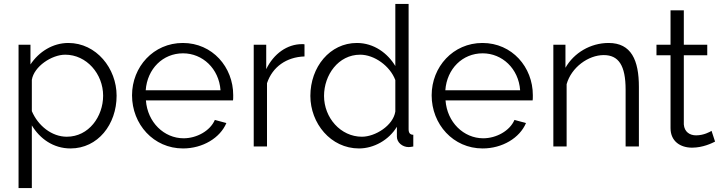

<svg xmlns="http://www.w3.org/2000/svg" viewBox="-20 -750 3691 983"><path d="M341 10C481 10 577 -113 577 -260C577 -400 473 -530 330 -530C250 -530 179 -485 136 -420V-521H75V213H143V-108C184 -40 253 10 341 10ZM322 -50C245 -50 175 -106 143 -181V-341C154 -410 245 -470 314 -470C423 -470 508 -372 508 -260C508 -154 435 -50 322 -50Z M917 10C1018 10 1107 -44 1139 -120L1080 -136C1056 -80 987 -42 920 -42C820 -42 735 -124 727 -236H1173C1174 -240 1174 -252 1174 -263C1174 -406 1068 -530 916 -530C766 -530 656 -408 656 -262C656 -114 766 10 917 10ZM726 -288C734 -398 814 -477 917 -477C1017 -477 1101 -399 1109 -288Z M1539 -523C1536 -524 1531 -524 1526 -524C1451 -524 1382 -476 1343 -396V-521H1279V0H1347V-324C1375 -408 1447 -458 1539 -461Z M1818 10C1894 10 1971 -33 2012 -101V-50C2012 -21 2040 3 2072 3C2078 3 2086 2 2096 0V-60C2080 -60 2072 -69 2072 -88V-730H2004V-412C1965 -477 1895 -530 1807 -530C1669 -530 1569 -407 1569 -259C1569 -119 1673 10 1818 10ZM1833 -50C1724 -50 1639 -147 1639 -259C1639 -366 1712 -470 1824 -470C1897 -470 1977 -412 2004 -340V-179C1993 -107 1901 -50 1833 -50Z M2451 10C2552 10 2641 -44 2673 -120L2614 -136C2590 -80 2521 -42 2454 -42C2354 -42 2269 -124 2261 -236H2707C2708 -240 2708 -252 2708 -263C2708 -406 2602 -530 2450 -530C2300 -530 2190 -408 2190 -262C2190 -114 2300 10 2451 10ZM2260 -288C2268 -398 2348 -477 2451 -477C2551 -477 2635 -399 2643 -288Z M3251 -305C3251 -442 3212 -530 3096 -530C3003 -530 2918 -479 2875 -403V-521H2813V0H2881V-319C2905 -405 2992 -468 3071 -468C3147 -468 3183 -415 3183 -291V0H3251Z M3623 -80C3615 -75 3583 -57 3544 -57C3512 -57 3484 -74 3481 -113V-467H3601V-521H3481V-697H3413V-521H3341V-467H3413V-94C3413 -26 3464 6 3523 6C3579 6 3625 -17 3641 -25Z"/></svg>

Font: Raleway Reg
Style: Regular
Weight: 400
Designer: Matt McInerney, Pablo Impallari, Rodrigo Fuenzalida
Foundry: Matt McInerney, Pablo Impallari, Rodrigo Fuenzalida
Version: Version 3.00 July 28, 2015